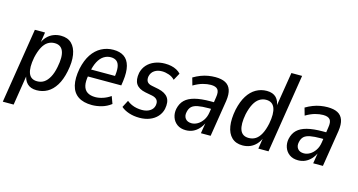

<svg xmlns="http://www.w3.org/2000/svg" viewBox="-90 -1092 3099 1660"><g transform="rotate(15 1459.0 -262.5)"><path d="M-1 180 106 -492H197L180 -382H174Q190 -424 215 -450Q240 -476 271.5 -488.5Q303 -501 338 -501Q399 -501 434.5 -466.5Q470 -432 480.5 -368.5Q491 -305 473 -219Q457 -141 425.5 -90.5Q394 -40 350.5 -15.5Q307 9 254 9Q200 9 170 -21Q140 -51 134 -104H141L96 180ZM239 -67Q274 -67 300.5 -84.5Q327 -102 347.5 -139Q368 -176 379 -233Q398 -327 378.5 -376Q359 -425 302 -425Q269 -425 242 -408Q215 -391 195 -354Q175 -317 162 -259Q144 -165 163 -116Q182 -67 239 -67Z M750 9Q673 9 626 -22.5Q579 -54 564 -116Q549 -178 566 -267Q583 -346 617.5 -397.5Q652 -449 701 -475Q750 -501 808 -501Q867 -501 904 -475.5Q941 -450 955 -397Q969 -344 958 -262L952 -221H637L647 -286H894L876 -268Q886 -330 880.5 -365.5Q875 -401 855 -417Q835 -433 803 -433Q769 -433 740 -414.5Q711 -396 690.5 -357.5Q670 -319 659 -259L655 -233Q644 -175 652.5 -138Q661 -101 688.5 -83Q716 -65 760 -65Q792 -65 827.5 -76.5Q863 -88 896 -111L920 -46Q881 -16 836 -3.5Q791 9 750 9Z M1175 9Q1123 9 1080 -5.5Q1037 -20 1010 -44L1043 -107Q1063 -91 1085 -81Q1107 -71 1131 -66.5Q1155 -62 1178 -62Q1220 -62 1249 -80Q1278 -98 1285 -130Q1291 -162 1277.5 -180Q1264 -198 1232 -205L1169 -217Q1109 -229 1085 -265Q1061 -301 1073 -366Q1083 -408 1110 -438Q1137 -468 1178.5 -484.5Q1220 -501 1269 -501Q1299 -501 1325.5 -495.5Q1352 -490 1374.5 -478Q1397 -466 1412 -449L1377 -385Q1356 -408 1324 -419Q1292 -430 1262 -430Q1222 -430 1194.5 -411.5Q1167 -393 1159 -358Q1154 -329 1165.5 -310.5Q1177 -292 1210 -286L1270 -274Q1333 -260 1358 -223.5Q1383 -187 1370 -122Q1361 -83 1334 -53Q1307 -23 1266 -7Q1225 9 1175 9Z M1590 9Q1543 9 1512 -13.5Q1481 -36 1468.5 -72.5Q1456 -109 1464 -149Q1475 -199 1506 -229Q1537 -259 1593 -273.5Q1649 -288 1734 -288H1777L1768 -226H1732Q1674 -226 1637.5 -219Q1601 -212 1582.5 -195Q1564 -178 1557 -145Q1549 -109 1567 -85.5Q1585 -62 1623 -62Q1650 -62 1676.5 -77.5Q1703 -93 1723 -122.5Q1743 -152 1749 -193L1770 -332Q1779 -383 1762 -404.5Q1745 -426 1700 -426Q1667 -426 1628.5 -415.5Q1590 -405 1546 -379L1527 -446Q1559 -465 1591.5 -477.5Q1624 -490 1656.5 -495.5Q1689 -501 1720 -501Q1776 -501 1810.5 -483Q1845 -465 1858.5 -426.5Q1872 -388 1863 -326L1811 0H1724L1741 -105H1745Q1729 -68 1705.5 -42.5Q1682 -17 1653 -4Q1624 9 1590 9Z M2097 9Q2037 9 2000.5 -26Q1964 -61 1954 -124.5Q1944 -188 1961 -274Q1978 -351 2009.5 -401Q2041 -451 2085 -476Q2129 -501 2181 -501Q2236 -501 2265.5 -471Q2295 -441 2298 -388L2294 -389L2345 -705H2441L2329 0H2238L2255 -110H2260Q2245 -70 2220.5 -43.5Q2196 -17 2165 -4Q2134 9 2097 9ZM2133 -67Q2167 -67 2194 -84Q2221 -101 2241 -138.5Q2261 -176 2273 -233Q2291 -326 2271.5 -375.5Q2252 -425 2195 -425Q2163 -425 2135.5 -407.5Q2108 -390 2088 -353Q2068 -316 2055 -259Q2037 -165 2056 -116Q2075 -67 2133 -67Z M2595 9Q2548 9 2517 -13.5Q2486 -36 2473.5 -72.5Q2461 -109 2469 -149Q2480 -199 2511 -229Q2542 -259 2598 -273.5Q2654 -288 2739 -288H2782L2773 -226H2737Q2679 -226 2642.5 -219Q2606 -212 2587.5 -195Q2569 -178 2562 -145Q2554 -109 2572 -85.5Q2590 -62 2628 -62Q2655 -62 2681.5 -77.5Q2708 -93 2728 -122.5Q2748 -152 2754 -193L2775 -332Q2784 -383 2767 -404.5Q2750 -426 2705 -426Q2672 -426 2633.5 -415.5Q2595 -405 2551 -379L2532 -446Q2564 -465 2596.5 -477.5Q2629 -490 2661.5 -495.5Q2694 -501 2725 -501Q2781 -501 2815.5 -483Q2850 -465 2863.5 -426.5Q2877 -388 2868 -326L2816 0H2729L2746 -105H2750Q2734 -68 2710.5 -42.5Q2687 -17 2658 -4Q2629 9 2595 9Z"/></g></svg>

Font: Nunito Sans 10pt Condensed SemiBold
Style: Italic
Weight: 600
Width: 3
Italic angle: -9°
Designer: Vernon Adams
Foundry: Vernon Adams
Version: Version 3.101;gftools[0.9.27]